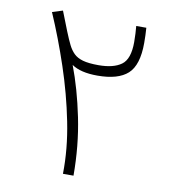

<svg xmlns="http://www.w3.org/2000/svg" viewBox="-80 -773 746 841"><g transform="rotate(10 293.0 -352.0)"><path d="M256.3 0Q258.3 -110.8 234.6 -229.2Q210.9 -347.7 171.6 -465.1Q132.3 -582.5 85.9 -689.5L132.3 -704.1Q152.3 -652.3 166.5 -617.2Q180.7 -582 191.4 -560.5Q202.1 -539.1 216.8 -524.7Q231.4 -510.3 257.1 -502.9Q282.7 -495.6 327.1 -495.6Q393.1 -495.6 428.2 -521Q463.4 -546.4 463.4 -622.1Q463.4 -641.6 462.4 -659.9Q461.4 -678.2 460 -693.4H504.9Q507.3 -660.6 507.3 -626Q507.3 -527.3 464.6 -488.5Q421.9 -449.7 329.6 -449.7Q254.9 -449.7 215.3 -477.1Q252.9 -378.4 278.1 -255.9Q303.2 -133.3 303.2 0Z"/></g></svg>

Font: Cascadia Code NF ExtraLight
Style: Regular
Weight: 200
Monospace: yes
Designer: Aaron Bell
Foundry: Saja Typeworks
Version: Version 2404.023; ttfautohint (v1.8.4)